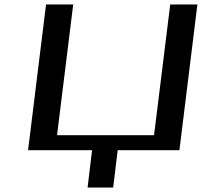

<svg xmlns="http://www.w3.org/2000/svg" viewBox="-20 -669 924 855"><path d="M484 166 504 0H779L859 -649H738L666 -67H234L306 -649H185L105 0H390L370 166Z"/></svg>

Font: Gamestation Extended
Style: Italic
Weight: 400
Width: 7
Designer: Jonas Hecksher
Foundry: Jonas Hecksher, Playtypeª, e-types AS
Version: Version 1.003